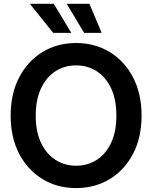

<svg xmlns="http://www.w3.org/2000/svg" viewBox="-20 -962 788 994"><path d="M374 11.7Q276.4 11.7 200 -34.9Q123.5 -81.5 79.3 -165.8Q35.2 -250 35.2 -363.3Q35.2 -477.1 79.3 -561.5Q123.5 -646 200 -692.6Q276.4 -739.3 374 -739.3Q471.2 -739.3 547.9 -692.6Q624.5 -646 668.7 -561.5Q712.9 -477.1 712.9 -363.3Q712.9 -250 668.7 -165.5Q624.5 -81.1 547.9 -34.7Q471.2 11.7 374 11.7ZM374 -104Q433.6 -104 480.7 -134.3Q527.8 -164.6 555.2 -222.4Q582.5 -280.3 582.5 -363.3Q582.5 -446.8 555.2 -504.9Q527.8 -563 480.7 -593.3Q433.6 -623.5 374 -623.5Q314.5 -623.5 267.3 -593.3Q220.2 -563 192.6 -504.9Q165 -446.8 165 -363.3Q165 -280.3 192.6 -222.4Q220.2 -164.6 267.3 -134.3Q314.5 -104 374 -104ZM255.4 -792 134.3 -942.4H258.3L349.1 -792ZM415.5 -792 325.2 -942.4H442.9L506.3 -792Z"/></svg>

Font: Inter Display SemiBold
Style: Regular
Weight: 600
Designer: Rasmus Andersson
Foundry: rsms
Version: Version 4.001;git-9221beed3